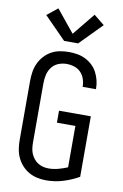

<svg xmlns="http://www.w3.org/2000/svg" viewBox="-105 -1039 710 1106"><g transform="rotate(10 250.0 -486.0)"><path d="M246 8Q220 8 194 2.5Q168 -3 145 -16Q122 -29 104 -49Q86 -69 75 -93Q64 -117 60 -143Q56 -169 56 -195V-540Q56 -566 60 -592.5Q64 -619 75 -643Q86 -667 104 -687Q122 -707 145 -720Q168 -733 194.5 -738Q221 -743 247 -743Q272 -743 296.5 -739Q321 -735 343.5 -724Q366 -713 384.5 -696Q403 -679 414.5 -657Q426 -635 432 -611Q438 -587 438 -562Q438 -561 438 -560.5Q438 -560 438 -559H360Q360 -559 360 -559.5Q360 -560 360 -561Q360 -583 352.5 -605Q345 -627 329.5 -643Q314 -659 292 -666Q270 -673 247 -673Q222 -673 198.5 -663.5Q175 -654 160 -634Q145 -614 139.5 -589.5Q134 -565 134 -540V-195Q134 -178 136 -161.5Q138 -145 144 -130Q150 -115 160.5 -101.5Q171 -88 185 -79Q199 -70 215 -66Q231 -62 248 -62Q276 -62 304 -69.5Q332 -77 358 -88V-330H250V-400H436V-46Q392 -21 344 -6.5Q296 8 246 8ZM209 -801 82 -930 144 -980 250 -850 356 -980 418 -930 291 -801Z"/></g></svg>

Font: Iosevka SS04
Style: Regular
Weight: 400
Monospace: yes
Designer: Belleve Invis
Foundry: Belleve Invis
Version: Version 19.0.0; ttfautohint (v1.8.4)